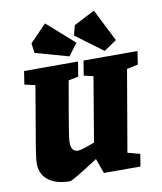

<svg xmlns="http://www.w3.org/2000/svg" viewBox="-94 -943 870 1030"><g transform="rotate(-10 340.5 -427.5)"><path d="M609 -528 533 -85 600 -67 589 0H390L361 -81Q218 12 204 12Q129 12 86.5 -20.5Q44 -53 44 -113Q44 -136 54 -198Q64 -260 88 -398Q101 -476 110 -528L52 -541L63 -613H357L344 -533L290 -522L265 -379Q252 -304 244.5 -257Q237 -210 237 -196Q237 -165 247 -153.5Q257 -142 275 -142Q294 -142 366 -170L425 -521L374 -533L387 -613H681L670 -541ZM360 -754 374 -808 488 -867 577 -691 508 -644ZM135 -699 128 -752 218 -845 366 -714 317 -648Z"/></g></svg>

Font: Grenze Black
Style: Italic
Weight: 900
Italic angle: -10°
Designer: Renata Polastri
Foundry: Omnibus-Type
Version: Version 1.002; ttfautohint (v1.8)